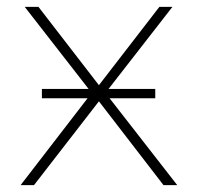

<svg xmlns="http://www.w3.org/2000/svg" viewBox="-20 -539 575 559"><path d="M456 0 268 -244 79 0H40L235 -253H102V-280H238L52 -519H92L268 -291L444 -519H482L296 -280H432V-253H299L496 0Z"/></svg>

Font: Montserrat Alternates ExLight
Style: Regular
Weight: 275
Designer: Julieta Ulanovsky
Foundry: Julieta Ulanovsky
Version: Version 7.200